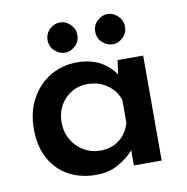

<svg xmlns="http://www.w3.org/2000/svg" viewBox="-73 -680 743 762"><g transform="rotate(-10 299.0 -299.5)"><path d="M520 -423V0H408V-61Q385 -34 346 -11.5Q307 11 255 11Q194 11 146 -14.5Q98 -40 70 -90Q42 -140 42 -211Q42 -280 71 -332.5Q100 -385 148.5 -413.5Q197 -442 255 -442Q358 -442 409 -366L417 -423ZM408 -171V-263Q396 -302 361.5 -326Q327 -350 282 -350Q229 -350 192 -312.5Q155 -275 155 -217Q155 -179 173 -148Q191 -117 221 -99Q251 -81 286 -81Q332 -81 363.5 -104.5Q395 -128 408 -171ZM218 -610Q240 -610 258.5 -592Q277 -574 277 -549Q277 -523 258.5 -505.5Q240 -488 218 -488Q194 -488 175.5 -505.5Q157 -523 157 -549Q157 -575 175.5 -592.5Q194 -610 218 -610ZM410 -610Q432 -610 450.5 -592Q469 -574 469 -549Q469 -523 450.5 -505.5Q432 -488 410 -488Q386 -488 367.5 -505.5Q349 -523 349 -549Q349 -575 367.5 -592.5Q386 -610 410 -610Z"/></g></svg>

Font: Josefin Sans SemiBold
Style: Regular
Weight: 600
Designer: Santiago Orozco
Foundry: Typemade
Version: Version 2.000